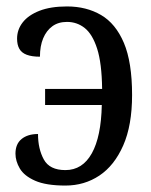

<svg xmlns="http://www.w3.org/2000/svg" viewBox="-20 -566 468 596"><path d="M183 10Q123 10 89 -5Q55 -20 41.5 -43Q28 -66 28 -89Q28 -119 47 -134.5Q66 -150 98 -150Q98 -104 116 -71Q134 -38 183 -38Q236 -38 265 -90Q294 -142 296 -240H120V-290H297Q296 -370 281.5 -415Q267 -460 243 -479Q219 -498 188 -498Q161 -498 142.5 -484.5Q124 -471 114 -447Q104 -423 104 -390Q79 -390 63 -396Q47 -402 40 -414.5Q33 -427 33 -446Q33 -474 50.5 -496.5Q68 -519 102.5 -532.5Q137 -546 188 -546Q248 -546 293.5 -519.5Q339 -493 364.5 -433Q390 -373 390 -271Q390 -177 362.5 -114.5Q335 -52 288.5 -21Q242 10 183 10Z"/></svg>

Font: Noto Serif Condensed
Style: Regular
Weight: 400
Width: 3
Designer: Monotype Design Team
Foundry: Monotype Imaging Inc.
Version: Version 2.015